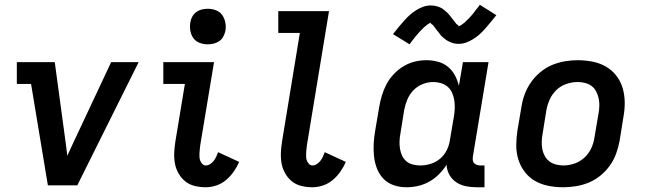

<svg xmlns="http://www.w3.org/2000/svg" viewBox="-20 -782 2740 810"><path d="M182 0 111 -428H51V-520H211L258 -173Q259 -161 261 -149Q263 -137 264 -125Q269 -137 275 -149Q281 -161 286 -173L449 -520H565L306 0Z M848 8Q824 8 801.5 2.5Q779 -3 762 -16.5Q745 -30 733.5 -50Q722 -70 718 -92Q714 -114 715 -138Q716 -162 720 -186L760 -428H669V-520H883L825 -171Q824 -162 823 -153.5Q822 -145 821.5 -136.5Q821 -128 821.5 -119.5Q822 -111 825 -103.5Q828 -96 834 -90Q840 -84 848 -84Q858 -84 867 -90Q876 -96 882 -104Q888 -112 892.5 -121.5Q897 -131 900 -140L989 -99Q980 -78 966 -58Q952 -38 933.5 -22.5Q915 -7 892.5 0.5Q870 8 848 8ZM856 -595Q838 -595 821.5 -601.5Q805 -608 795.5 -621.5Q786 -635 783 -652.5Q780 -670 783 -688Q785 -701 791.5 -712.5Q798 -724 808.5 -731.5Q819 -739 831.5 -742Q844 -745 857 -745Q875 -745 891.5 -738.5Q908 -732 917.5 -718.5Q927 -705 930.5 -687.5Q934 -670 931 -652Q928 -639 922 -627.5Q916 -616 905 -608.5Q894 -601 881.5 -598Q869 -595 856 -595Z M1298 8Q1274 8 1251.5 2.5Q1229 -3 1212 -16.5Q1195 -30 1183.5 -50Q1172 -70 1168 -92Q1164 -114 1165 -138Q1166 -162 1170 -186L1245 -643H1154V-735H1368L1275 -171Q1274 -162 1273 -153.5Q1272 -145 1271.5 -136.5Q1271 -128 1271.5 -119.5Q1272 -111 1275 -103.5Q1278 -96 1284 -90Q1290 -84 1298 -84Q1308 -84 1317 -90Q1326 -96 1332 -104Q1338 -112 1342.5 -121.5Q1347 -131 1350 -140L1439 -99Q1430 -78 1416 -58Q1402 -38 1383.5 -22.5Q1365 -7 1342.5 0.5Q1320 8 1298 8Z M1695 8Q1667 8 1641.5 -0.5Q1616 -9 1598 -27.5Q1580 -46 1570.5 -70.5Q1561 -95 1558 -122Q1555 -149 1556.5 -176.5Q1558 -204 1563 -232L1580 -332Q1584 -356 1591.5 -380.5Q1599 -405 1611 -427.5Q1623 -450 1641.5 -469.5Q1660 -489 1682.5 -502.5Q1705 -516 1729.5 -522Q1754 -528 1779 -528Q1804 -528 1828 -521.5Q1852 -515 1870 -500Q1888 -485 1899 -464.5Q1910 -444 1916 -420L1933 -520H2041L1975 -122Q1974 -114 1974.5 -107Q1975 -100 1979.5 -94.5Q1984 -89 1991.5 -86.5Q1999 -84 2006 -84H2024V8H1990Q1967 8 1945 3.5Q1923 -1 1905 -13Q1887 -25 1876 -44.5Q1865 -64 1864 -87Q1850 -65 1831.5 -46.5Q1813 -28 1790.5 -15.5Q1768 -3 1743.5 2.5Q1719 8 1695 8ZM1753 -84Q1774 -84 1796 -90.5Q1818 -97 1836 -112Q1854 -127 1864.5 -148Q1875 -169 1878 -191L1895 -291Q1898 -308 1898.5 -325.5Q1899 -343 1896.5 -359Q1894 -375 1887.5 -390Q1881 -405 1869 -415.5Q1857 -426 1841 -431Q1825 -436 1808 -436Q1785 -436 1762.5 -427Q1740 -418 1723.5 -400.5Q1707 -383 1698 -361Q1689 -339 1685 -317L1669 -217Q1666 -201 1665.5 -185Q1665 -169 1667.5 -154Q1670 -139 1676.5 -125Q1683 -111 1694.5 -101.5Q1706 -92 1721.5 -88Q1737 -84 1753 -84ZM1708 -595 1638 -638Q1652 -656 1664 -670.5Q1676 -685 1687 -697Q1698 -709 1709 -719Q1720 -729 1735 -738.5Q1750 -748 1765.5 -753.5Q1781 -759 1797 -759Q1802 -759 1807 -758.5Q1812 -758 1817 -757Q1822 -756 1826.5 -754.5Q1831 -753 1836 -751Q1841 -749 1845 -746.5Q1849 -744 1852.5 -741Q1856 -738 1860 -734.5Q1864 -731 1868 -727.5Q1872 -724 1874.5 -720.5Q1877 -717 1880 -713.5Q1883 -710 1885 -707Q1887 -704 1891 -699.5Q1895 -695 1898 -690.5Q1901 -686 1904 -682.5Q1907 -679 1911 -677Q1915 -675 1915 -671V-670Q1915 -671 1919.5 -673Q1924 -675 1927 -677Q1930 -679 1934 -682.5Q1938 -686 1940.5 -687.5Q1943 -689 1944.5 -691Q1946 -693 1948.5 -695.5Q1951 -698 1953.5 -700Q1956 -702 1958.5 -705Q1961 -708 1963.5 -710.5Q1966 -713 1968.5 -716Q1971 -719 1974 -722.5Q1977 -726 1979.5 -729.5Q1982 -733 1985 -737Q1988 -741 1991.5 -745Q1995 -749 1998 -753Q2001 -757 2004 -762L2074 -718Q2060 -701 2048 -686Q2036 -671 2025 -659Q2014 -647 2003 -637Q1992 -627 1977 -617.5Q1962 -608 1946.5 -602.5Q1931 -597 1915 -597Q1910 -597 1905 -597.5Q1900 -598 1895 -599Q1890 -600 1885.5 -602Q1881 -604 1876 -606Q1871 -608 1867 -610.5Q1863 -613 1859.5 -615.5Q1856 -618 1852 -621.5Q1848 -625 1844 -628.5Q1840 -632 1837.5 -636Q1835 -640 1832 -643.5Q1829 -647 1827 -649.5Q1825 -652 1821 -657Q1817 -662 1814 -666.5Q1811 -671 1808 -674.5Q1805 -678 1801 -680Q1797 -682 1797 -686Q1797 -686 1792 -684Q1788 -682 1785 -680Q1782 -678 1778 -674.5Q1774 -671 1771.5 -669Q1769 -667 1767 -665Q1765 -663 1763 -661Q1761 -659 1758.5 -656.5Q1756 -654 1753.5 -651.5Q1751 -649 1748.5 -646Q1746 -643 1743.5 -640Q1741 -637 1738 -634Q1735 -631 1732.5 -627.5Q1730 -624 1727 -620Q1724 -616 1720.5 -612Q1717 -608 1714 -603.5Q1711 -599 1708 -595Z M2356 8Q2324 8 2293.5 2Q2263 -4 2237.5 -18.5Q2212 -33 2194 -56.5Q2176 -80 2167 -108.5Q2158 -137 2158 -168.5Q2158 -200 2163 -232L2180 -332Q2184 -359 2194 -385.5Q2204 -412 2220.5 -435.5Q2237 -459 2260 -478Q2283 -497 2309.5 -508Q2336 -519 2363.5 -523.5Q2391 -528 2417 -528Q2449 -528 2479.5 -522Q2510 -516 2535.5 -501.5Q2561 -487 2579.5 -463.5Q2598 -440 2606.5 -411.5Q2615 -383 2615.5 -351.5Q2616 -320 2610 -288L2594 -188Q2589 -161 2579.5 -134.5Q2570 -108 2553.5 -84.5Q2537 -61 2514 -42Q2491 -23 2464.5 -12Q2438 -1 2410 3.5Q2382 8 2356 8ZM2357 -84Q2380 -84 2403.5 -92Q2427 -100 2445.5 -117Q2464 -134 2474.5 -157Q2485 -180 2488 -203L2505 -303Q2508 -319 2508.5 -335.5Q2509 -352 2505.5 -367.5Q2502 -383 2495 -396.5Q2488 -410 2476 -419Q2464 -428 2448.5 -432Q2433 -436 2417 -436Q2394 -436 2370 -428Q2346 -420 2328 -403Q2310 -386 2299.5 -363Q2289 -340 2285 -317L2269 -217Q2266 -201 2265.5 -184.5Q2265 -168 2268 -152.5Q2271 -137 2278.5 -123.5Q2286 -110 2298 -101Q2310 -92 2325.5 -88Q2341 -84 2357 -84Z"/></svg>

Font: Iosevka Etoile Semibold
Style: Italic
Weight: 600
Italic angle: -9°
Designer: Belleve Invis
Foundry: Belleve Invis
Version: Version 22.1.2; ttfautohint (v1.8.4)